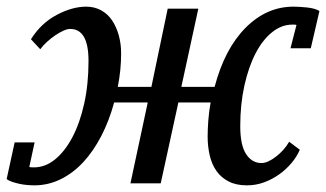

<svg xmlns="http://www.w3.org/2000/svg" viewBox="-35 -551 980 577"><path d="M58 -433 86 -403C91.3 -410.3 98 -417.7 106 -425C114 -432.3 122.2 -438.8 130.5 -444.5C138.8 -450.2 147 -454.8 155 -458.5C163 -462.2 170 -464 176 -464C212.7 -464 231 -432 231 -368C231 -321.3 226.7 -278.5 218 -239.5C209.3 -200.5 197.5 -166.8 182.5 -138.5C167.5 -110.2 150.2 -88 130.5 -72C110.8 -56 89.7 -48 67 -48C61 -48 56.3 -48.3 53 -49L69 -123H9L-15 -13C-11 -9.7 -5.5 -6.8 1.5 -4.5C8.5 -2.2 15.8 -0.2 23.5 1.5C31.2 3.2 39 4.3 47 5C55 5.7 62 6 68 6C96 6 122.5 -0.2 147.5 -12.5C172.5 -24.8 195.2 -42 215.5 -64C235.8 -86 253.8 -112.2 269.5 -142.5C285.2 -172.8 298 -206.3 308 -243H409L357 0H448L501 -243H598C594.7 -225 592.3 -207 591 -189C589.7 -171 589 -155 589 -141C589 -120.3 591.2 -101 595.5 -83C599.8 -65 606.7 -49.5 616 -36.5C625.3 -23.5 637.5 -13.2 652.5 -5.5C667.5 2.2 685.7 6 707 6C725 6 742.2 3 758.5 -3C774.8 -9 790 -17 804 -27C818 -37 830.3 -48.3 841 -61C851.7 -73.7 860 -87 866 -101L834 -125C824 -107.7 810.7 -92.7 794 -80C777.3 -67.3 763 -61 751 -61C731.7 -61 716.2 -70 704.5 -88C692.8 -106 687 -134 687 -172C687 -216 691.2 -256.7 699.5 -294C707.8 -331.3 719 -363.5 733 -390.5C747 -417.5 763.5 -438.7 782.5 -454C801.5 -469.3 821.7 -477 843 -477H849.5C851.8 -477 854 -476.7 856 -476L838 -406H899L925 -518C916.3 -523.3 904 -526.8 888 -528.5C872 -530.2 858.3 -531 847 -531C793 -531 745 -509.8 703 -467.5C661 -425.2 630 -366 610 -290H510L561 -525H469L420 -290H319C322.3 -306.7 324.8 -323.5 326.5 -340.5C328.2 -357.5 329 -374.3 329 -391C329 -409.7 326.7 -427.5 322 -444.5C317.3 -461.5 310.7 -476.5 302 -489.5C293.3 -502.5 282.3 -512.7 269 -520C255.7 -527.3 240.7 -531 224 -531C196 -531 166.3 -522.7 135 -506C103.7 -489.3 78 -465 58 -433Z"/></svg>

Font: PT Serif Caption
Style: Italic
Weight: 400
Italic angle: -12°
Designer: A.Korolkova, O.Umpeleva, V.Yefimov
Foundry: ParaType Ltd
Version: Version 1.000W OFL